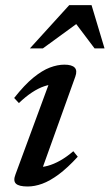

<svg xmlns="http://www.w3.org/2000/svg" viewBox="-20 -700 418 732"><path d="M39 -35 172.5 -397 191.5 -378Q171.5 -379 148.8 -371.2Q126 -363.5 101.8 -347.5Q77.5 -331.5 52 -307L34 -326.5Q73.5 -376.5 107.2 -404Q141 -431.5 170.2 -442.5Q199.5 -453.5 225.5 -453.5Q254 -453.5 264.8 -442.2Q275.5 -431 267 -407.5L134 -37L118.5 -63Q139 -61.5 162 -67.8Q185 -74 209.8 -88Q234.5 -102 259.5 -123.5L276.5 -102.5Q237.5 -60 203.8 -35Q170 -10 141 0.5Q112 11 85.5 11Q52 11 40.8 0.2Q29.5 -10.5 39 -35ZM94 -515.5 244 -680.5H329L378.5 -515.5H340.5L262.5 -619H285.5L143.5 -515.5Z"/></svg>

Font: Newsreader 16pt Medium
Style: Italic
Weight: 500
Italic angle: -17°
Designer: Hugues Gentile
Foundry: Production Type
Version: Version 1.003